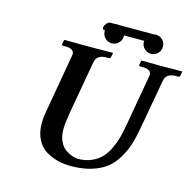

<svg xmlns="http://www.w3.org/2000/svg" viewBox="-116 -921 1063 1051"><g transform="rotate(15 415.5 -395.5)"><path d="M662.1 -568.8Q664.1 -576.7 664.1 -582Q664.1 -612.8 615.2 -612.8H601.1Q594.2 -612.8 594.2 -621.1L599.1 -645L601.1 -646Q676.3 -645 714.8 -645Q714.8 -645 829.1 -646L831.1 -645L827.1 -621.1Q825.2 -613.3 816.9 -612.8H803.2Q749 -612.8 741.2 -568.8L691.9 -293Q682.1 -235.8 668.5 -192.4Q654.8 -148.9 630.4 -108.9Q606 -68.8 572.5 -43.5Q539.1 -18.1 489 -2.9Q439 12.2 374 12.2Q336.9 12.2 303.5 4.2Q270 -3.9 236.1 -22.9Q202.1 -42 181.6 -81.1Q161.1 -120.1 161.1 -174.8Q161.1 -201.7 167 -234.9L225.1 -568.8Q227.1 -576.7 227.1 -582Q227.1 -612.8 178.2 -612.8H164.1Q157.2 -612.8 157.2 -621.1L162.1 -645L164.1 -646Q261.2 -645 299.8 -645L437 -646L439 -645L434.1 -621.1Q432.1 -613.3 424.8 -612.8H411.1Q356 -612.8 348.1 -568.8L294.9 -268.1Q283.7 -198.2 284.2 -170.9Q284.2 -132.8 297.6 -104.5Q311 -76.2 331.1 -62.5Q351.1 -48.8 369.6 -42.5Q388.2 -36.1 402.8 -36.1Q444.8 -36.1 479 -51Q513.2 -65.9 534.7 -88.9Q556.2 -111.8 572 -145.5Q587.9 -179.2 595.9 -209Q604 -238.8 610.8 -275.9ZM471.7 -753.9Q471.7 -750.5 472.2 -749Q472.2 -726.1 456.1 -710.4Q439.9 -694.8 418 -694.8Q396 -694.8 379.9 -710.4Q363.8 -726.1 363.8 -749Q363.8 -751 364.3 -753.9H359.9Q350.1 -753.9 350.1 -766.1Q350.1 -769 351.1 -771Q353 -780.8 362.5 -791.3Q372.1 -801.8 380.9 -801.8H407.7Q412.6 -802.7 418.2 -803Q423.8 -803.2 428.7 -801.8H629.4Q634.3 -802.7 640.1 -803.2Q662.1 -803.2 678 -787.6Q693.8 -772 693.8 -749Q693.8 -726.1 678 -710.4Q662.1 -694.8 640.1 -694.8Q618.2 -694.8 602.1 -710.4Q585.9 -726.1 585.9 -749Q585.9 -751 586.4 -753.9Z"/></g></svg>

Font: Linux Libertine
Style: Semibold Italic
Weight: 600
Italic angle: -11.5°
Designer: Philipp H. Poll
Foundry: Philipp H. Poll
Version: Version 5.1.2 ; ttfautohint (v0.9)